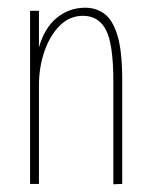

<svg xmlns="http://www.w3.org/2000/svg" viewBox="-20 -477 390 498"><path d="M58 0V-449H81V-354Q95 -404 127 -430.5Q159 -457 201 -457Q229 -457 250.5 -441.5Q272 -426 284.5 -385.5Q297 -345 297 -269V0L274 1V-266Q274 -362 255 -399Q236 -436 195 -436Q161 -436 135.5 -411Q110 -386 95.5 -344.5Q81 -303 81 -255V0Z"/></svg>

Font: Inconsolata ExtraCondensed ExtraLight
Style: Regular
Weight: 200
Width: 2
Monospace: yes
Designer: Raph Levien, Cyreal, Brenton Simpson
Foundry: Raph Levien, Cyreal, Google
Version: Version 3.001; ttfautohint (v1.8.2.53-6de2)